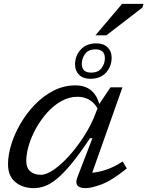

<svg xmlns="http://www.w3.org/2000/svg" viewBox="-20 -964 763 994"><path d="M380.5 -46 458.5 -248.5H446Q391.5 -166.5 349.2 -115.5Q307 -64.5 273.2 -37.2Q239.5 -10 211 0Q182.5 10 155.5 10Q96.5 10 59 -21.8Q21.5 -53.5 21.5 -113.5Q21.5 -162 38.8 -217.5Q56 -273 87.8 -326.8Q119.5 -380.5 163 -424.8Q206.5 -469 259 -495.5Q311.5 -522 370.5 -522Q420 -522 450.8 -496.8Q481.5 -471.5 494 -425.5L552 -512H614L457.5 -70Q490 -72 530.2 -85.5Q570.5 -99 615 -128L636.5 -92Q558 -28.5 505.2 -9.2Q452.5 10 424 10Q359 10 380.5 -46ZM116 -131.5Q116 -95 136.5 -77Q157 -59 191.5 -59Q221 -59 260.8 -87Q300.5 -115 341.8 -161.5Q383 -208 418.8 -265Q454.5 -322 476 -380L485 -403.5Q464.5 -436.5 438 -449.8Q411.5 -463 381.5 -463Q337.5 -463 297.8 -440.8Q258 -418.5 224.8 -381.5Q191.5 -344.5 167 -300.5Q142.5 -256.5 129.2 -212.2Q116 -168 116 -131.5ZM479 -739.5Q516 -739.5 537 -719Q558 -698.5 558 -665.5Q558 -620.5 529 -588.2Q500 -556 447.5 -556Q411 -556 389.8 -576.5Q368.5 -597 368.5 -630Q368.5 -675 397.8 -707.2Q427 -739.5 479 -739.5ZM452 -588Q488 -588 505.5 -611Q523 -634 523 -662Q523 -708.5 474.5 -708.5Q438.5 -708.5 421 -685.5Q403.5 -662.5 403.5 -633Q403.5 -588 452 -588ZM474 -781 612 -944H723L717.5 -925L530.5 -781Z"/></svg>

Font: Newsreader 6pt
Style: Italic
Weight: 400
Italic angle: -17°
Designer: Hugues Gentile
Foundry: Production Type
Version: Version 1.003; ttfautohint (v1.8.3)